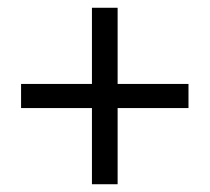

<svg xmlns="http://www.w3.org/2000/svg" viewBox="-20 -576 537 492"><path d="M215.6 -103.9V-299.1H34V-360.9H215.6V-556.1H281.4V-360.9H463V-299.1H281.4V-103.9Z"/></svg>

Font: Source Sans 3 VF
Style: Regular
Weight: 200
Designer: Paul D. Hunt
Foundry: Adobe
Version: Version 3.046;hotconv 1.0.118;makeotfexe 2.5.65603